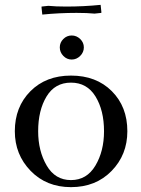

<svg xmlns="http://www.w3.org/2000/svg" viewBox="-20 -763 582 790"><path d="M41 -223Q41 -323 105 -387.5Q169 -452 272 -452Q376 -452 440 -388Q504 -324 504 -223Q504 -126 439 -59.5Q374 7 272 7Q171 7 106 -60Q41 -127 41 -223ZM137 -223Q137 -142 172 -82Q207 -22 272 -22Q337 -22 372.5 -81.5Q408 -141 408 -223Q408 -309 373 -366Q338 -423 272 -423Q206 -423 171.5 -366Q137 -309 137 -223ZM151 -731V-736L179 -739Q209 -736 253 -736Q324 -736 394 -743L397 -715V-710L369 -707Q339 -710 295 -710Q224 -710 154 -703ZM240.5 -533Q226 -548 226 -568Q226 -588 240.5 -602.5Q255 -617 275 -617Q295 -617 310 -602.5Q325 -588 325 -568Q325 -548 310 -533Q295 -518 275 -518Q255 -518 240.5 -533Z"/></svg>

Font: Dihjauti
Style: Bold
Weight: 700
Designer: T. Christopher White
Version: Version 3.0.0